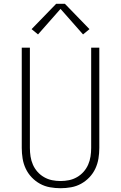

<svg xmlns="http://www.w3.org/2000/svg" viewBox="-20 -987 640 1015"><path d="M300 8Q272 8 244 3Q216 -2 191.5 -15.5Q167 -29 147.5 -49.5Q128 -70 116 -95.5Q104 -121 99.5 -149Q95 -177 95 -205V-735H138V-205Q138 -182 141.5 -159.5Q145 -137 154 -116.5Q163 -96 178 -79Q193 -62 213 -50.5Q233 -39 255 -34.5Q277 -30 300 -30Q323 -30 345 -34.5Q367 -39 387 -50.5Q407 -62 422 -79Q437 -96 446 -116.5Q455 -137 458.5 -159.5Q462 -182 462 -205V-735H505V-205Q505 -177 500.5 -149Q496 -121 484 -95.5Q472 -70 452.5 -49.5Q433 -29 408.5 -15.5Q384 -2 356 3Q328 8 300 8ZM181 -805 147 -833 277 -967H323L453 -833L419 -805L300 -940Z"/></svg>

Font: Iosevka SS04 XLt Ex
Style: Regular
Weight: 200
Width: 7
Monospace: yes
Designer: Belleve Invis
Foundry: Belleve Invis
Version: Version 19.0.0; ttfautohint (v1.8.4)